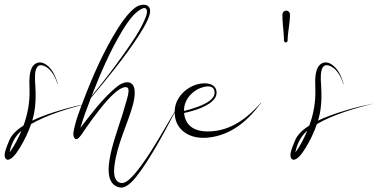

<svg xmlns="http://www.w3.org/2000/svg" viewBox="-78 -599 1640 833"><path d="M142.9 -298.9C130.5 -314.6 103.4 -339.1 76.4 -322.9C48.5 -306.1 48.2 -259.8 50 -213.9C52.4 -152.7 40.3 -98.9 24 -54.5C-0.9 -38.6 -25.4 -18 -37.2 8.7C-45.5 28.2 -52.4 44.6 -56.7 63.3C-61.4 83.6 -52.4 103.4 -31.4 89.6C-15.2 78.9 -4.8 62.4 7.5 42.9C28 10.4 45.1 -26.7 56.9 -60.8C127.1 -101.5 221.7 -129.9 301.7 -149.3C301.8 -149.4 301.8 -149.4 301.8 -149.5C301.8 -149.5 255.5 -139.9 246.4 -137.7C194.5 -125.5 112.3 -100.4 61.8 -75.6C73.1 -112.1 79.1 -157.7 75.7 -217.6C73.3 -258.5 64.8 -337.3 118 -311C145.1 -297.6 164.6 -260.8 171 -234.6C171.1 -234.3 171.4 -234.1 171.6 -234.1C172 -234.1 172.3 -234.4 172.3 -234.7C172.3 -234.8 172.3 -234.8 172.3 -234.9C167.6 -254 159.1 -278.4 142.9 -298.9ZM15.2 -32.1C2.1 -0.6 -17.2 37.7 -36.7 62C-28.4 23.2 -12.4 -8.9 15.2 -32.1Z M571.3 -536.7C578.6 -564.9 565.9 -581.7 537.6 -578C516.2 -575.3 499.8 -559.9 486.2 -545.8C468.5 -527.5 450.5 -502.7 433.2 -475.4C373.1 -380.6 324.2 -268.6 286.1 -168.7C270.1 -126.6 248.5 -74 240.6 -24.3C238.1 -8.1 246.7 16.1 264.3 -1.4C277.1 -14.9 284.4 -28.6 296.7 -46.2C313.6 -70.2 332.6 -96.5 352.7 -122C380.4 -157.1 399.9 -178.3 417.3 -193.6C425.8 -201 457.5 -228.9 475.1 -218.7C487.6 -211.4 471.2 -163.8 468.6 -154.1C451.8 -90.9 424.7 -22.2 407.2 46.1C392.9 102.4 374.5 198.8 438.8 213.7C454.8 217.4 467.7 210.3 477.5 203.4C489.5 195 501.7 182.2 513.8 166.9C575.9 88.2 640.5 -36.1 686.6 -123.3C692.5 -134.4 697.7 -144.4 704 -152C643.8 -61.4 577.7 73.3 503.5 158.4C491 172.7 479.3 183.5 468.6 189.8C446.4 203.1 426.9 189.9 420.6 170.8C416.4 158.1 416 141.2 418.4 121.3C430 25.2 476.5 -61.6 499 -146C507.7 -178.6 518.5 -244.6 471 -242.1C444.2 -240.1 419.1 -214.6 405.7 -202.4C389.1 -187.3 368.3 -166 340.1 -132.3C314.6 -101.7 293.3 -73.4 270.8 -44.4C283.6 -88.4 301.1 -134.6 316.4 -174.1C378.9 -248.3 461.9 -348.6 523 -442.9C538.8 -467.2 552.3 -490.2 561.3 -509.9C565.8 -519.6 569.2 -528.6 571.3 -536.7ZM558.6 -555.6C562.4 -542.3 555 -526.8 550.1 -514.8C530 -466.5 493.4 -413.5 462.5 -369.6C409 -293.6 367.1 -240.8 319.7 -182.8C356.3 -276.5 397.6 -374.4 451.6 -464C468 -491.1 484.6 -515 500.4 -532.5C507 -539.7 551.3 -581.6 558.6 -555.6ZM435.1 212.5C436.2 212.9 437.3 213.3 438.4 213.6C437.3 213.3 436.2 212.9 435.1 212.5Z M861.6 -199.1C859.5 -242.5 803.1 -243.5 766.1 -229.4C719.3 -211.5 668 -161.8 682 -88.6C693 -31.3 746.9 5.1 822.8 -1.8C929.8 -11.5 1002.3 -82.8 1051.5 -148.4C1052.6 -149.8 1055 -151.7 1055 -153.2C1055 -153.5 1054.8 -153.7 1054.5 -153.7C1053.4 -153.7 1051.5 -150.4 1050.5 -149.2C1001.8 -94.8 926 -27.6 821.6 -28.7C761.2 -29.4 725.9 -56.2 720.7 -108.8C764.4 -118.1 834.4 -139 855.5 -175.1C860.1 -183 862 -191.1 861.6 -199.1ZM775.5 -209.5C795.8 -221.3 850.7 -240.3 852.8 -198.7C853.6 -182.4 843 -171 832.4 -162.4C807.6 -142.5 752.8 -124.9 720.2 -117.7C719.4 -160.2 746.4 -192.3 775.5 -209.5Z M1163.6 -552.9C1154.5 -552.9 1147.3 -545 1147.2 -536.7C1146.8 -502 1151.6 -476.8 1153.3 -442.2C1153.9 -431.5 1154.2 -426.1 1154.2 -424.4C1154.2 -424.3 1154.2 -422.9 1154.2 -422.8C1154.2 -418.5 1157.7 -415 1162 -415C1166.2 -415 1169.7 -418.4 1169.8 -422.7C1169.8 -422.5 1169.8 -423 1169.8 -423C1170.5 -464.7 1180 -494.1 1180 -536.5C1180 -545.6 1172.7 -552.9 1163.6 -552.9Z M1382.9 -298.9C1370.5 -314.6 1343.4 -339.1 1316.4 -322.9C1288.5 -306.1 1288.2 -259.8 1290 -213.9C1292.4 -152.7 1280.3 -98.9 1264 -54.5C1239.1 -38.6 1214.6 -18 1202.8 8.7C1194.5 28.2 1187.6 44.6 1183.3 63.3C1178.6 83.6 1187.6 103.4 1208.6 89.6C1224.8 78.9 1235.2 62.4 1247.5 42.9C1268 10.4 1285.1 -26.7 1296.9 -60.8C1367.1 -101.5 1461.7 -129.9 1541.7 -149.3C1541.8 -149.4 1541.8 -149.4 1541.8 -149.5C1541.8 -149.5 1495.5 -139.9 1486.4 -137.7C1434.5 -125.5 1352.3 -100.4 1301.8 -75.6C1313.1 -112.1 1319.1 -157.7 1315.7 -217.6C1313.3 -258.5 1304.8 -337.3 1358 -311C1385.1 -297.6 1404.6 -260.8 1411 -234.6C1411.1 -234.3 1411.4 -234.1 1411.6 -234.1C1412 -234.1 1412.3 -234.4 1412.3 -234.7C1412.3 -234.8 1412.3 -234.8 1412.3 -234.9C1407.6 -254 1399.1 -278.4 1382.9 -298.9ZM1255.2 -32.1C1242.1 -0.6 1222.8 37.7 1203.3 62C1211.6 23.2 1227.6 -8.9 1255.2 -32.1Z"/></svg>

Font: Sinatra
Style: Regular
Weight: 400
Designer: Fahmi
Version: Version 0.1